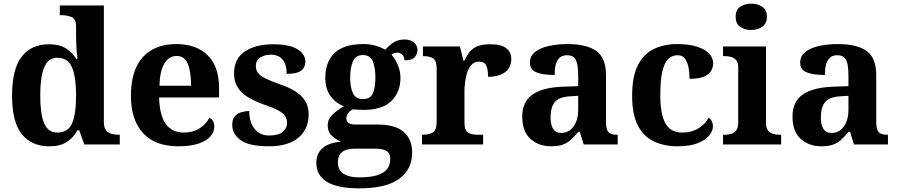

<svg xmlns="http://www.w3.org/2000/svg" viewBox="-20 -790 4908 1050"><path d="M250 10Q152 10 99 -56.5Q46 -123 46 -267Q46 -412 98.5 -480Q151 -548 248 -548Q304 -548 340 -525.5Q376 -503 397 -468H404Q400 -496.5 398 -531.2Q396 -566 396 -590V-645Q396 -686 371.8 -696.5Q347.5 -707 314.9 -707H307V-760H548V-123Q548 -93 559.5 -78Q571 -63 589.8 -58Q608.6 -53 631 -53H635V0H441L413 -78H404Q382 -38 345.7 -14Q309.5 10 250 10ZM293.3 -65Q352 -65 374 -115.3Q396 -165.6 396 -269Q396 -368.2 374.1 -421.1Q352.3 -474 292.7 -474Q243 -474 221.5 -421.1Q200 -368.1 200 -268Q200 -166.5 221.4 -115.8Q242.9 -65 293.3 -65Z M955 10Q828 10 762 -62.5Q696 -135 696 -265Q696 -406 761 -477.5Q826 -549 944 -549Q1053 -549 1115.5 -488Q1178 -427 1178 -308V-257H850Q853 -157 887.5 -111Q922 -65 984 -65Q1036 -65 1072 -88.5Q1108 -112 1125 -146Q1139 -139 1145.5 -126.5Q1152 -114 1152 -97Q1152 -69 1131 -44.5Q1110 -20 1066.5 -5Q1023 10 955 10ZM1025 -321Q1025 -398 1007 -441Q989 -484 946 -484Q904 -484 879 -442.5Q854 -401 852 -321Z M1451 10Q1342 10 1296 -23.5Q1250 -57 1250 -107Q1250 -140 1266 -156Q1282 -172 1304 -177.5Q1326 -183 1343 -183Q1343 -121 1372.5 -85Q1402 -49 1451 -49Q1503 -49 1526.5 -69Q1550 -89 1550 -117Q1550 -139 1539 -155.5Q1528 -172 1501 -186.5Q1474 -201 1427 -217Q1373 -236 1336 -258.5Q1299 -281 1279.5 -312.5Q1260 -344 1260 -389Q1260 -469 1319 -508.5Q1378 -548 1475 -548Q1538 -548 1576.5 -534.5Q1615 -521 1632.5 -499.5Q1650 -478 1650 -455Q1650 -421 1626.5 -403.5Q1603 -386 1548 -386Q1548 -436 1526 -463.5Q1504 -491 1460 -491Q1428 -491 1403.5 -475.5Q1379 -460 1379 -429Q1379 -408 1390.5 -392Q1402 -376 1432 -361Q1462 -346 1516 -327Q1561 -312 1595 -290.5Q1629 -269 1648.5 -238.5Q1668 -208 1668 -166Q1668 -83 1611.5 -36.5Q1555 10 1451 10Z M1944 240Q1826 240 1768 204.5Q1710 169 1710 101Q1710 48 1745 19Q1780 -10 1845 -15Q1818 -26 1795 -47.5Q1772 -69 1772 -104Q1772 -137 1797 -162Q1822 -187 1861 -209Q1817 -225 1788 -264Q1759 -303 1759 -364Q1759 -452 1810 -500.5Q1861 -549 1968 -549Q2003 -549 2034 -540Q2065 -531 2087 -518Q2113 -547 2137 -560.5Q2161 -574 2191 -574Q2227 -574 2245 -557Q2263 -540 2263 -517Q2263 -495 2248 -477.5Q2233 -460 2192 -460Q2192 -480 2180 -491Q2168 -502 2154 -502Q2134 -502 2121 -491Q2141 -469 2155.5 -435Q2170 -401 2170 -364Q2170 -288 2121 -238.5Q2072 -189 1968 -189Q1957 -189 1938 -190Q1919 -191 1910 -192Q1896 -186 1885 -172.5Q1874 -159 1874 -141Q1874 -125 1887 -117Q1900 -109 1921 -109H2042Q2142 -109 2188 -68.5Q2234 -28 2234 44Q2234 136 2163 188Q2092 240 1944 240ZM1946 180Q2005 180 2042 168.5Q2079 157 2096.5 135Q2114 113 2114 80Q2114 48 2094 35.5Q2074 23 2033 23H1917Q1897 23 1876.5 28.5Q1856 34 1842 50Q1828 66 1828 99Q1828 126 1841.5 144Q1855 162 1881.5 171Q1908 180 1946 180ZM1965 -248Q2005 -248 2019 -279.5Q2033 -311 2033 -365Q2033 -421 2018.5 -455Q2004 -489 1964 -489Q1925 -489 1910 -454Q1895 -419 1895 -364Q1895 -312 1910.5 -280Q1926 -248 1965 -248Z M2288 0V-53H2291Q2325 -53 2346.5 -65.5Q2368 -78 2368 -125V-415Q2368 -459 2348.5 -471Q2329 -483 2296 -483H2293V-536H2495L2514.5 -458H2519.6Q2533 -488 2550 -508Q2567 -528 2593.5 -538Q2620 -548 2661 -548Q2719.6 -548 2747.8 -526.9Q2776 -505.8 2776 -467Q2776 -421 2742.5 -395.5Q2709 -370 2649 -370Q2649 -411 2639 -432Q2629 -453 2600 -453Q2574 -453 2558 -435Q2542 -417 2534 -390.5Q2526 -364 2523 -337Q2520 -310 2520 -293V-120Q2520 -76 2540 -64.5Q2560 -53 2590 -53H2622V0Z M2993 10Q2927 10 2881.5 -30Q2836 -70 2836 -153Q2836 -234 2892 -273Q2948 -312 3060 -316L3142 -318.8V-374Q3142 -407.6 3138 -433.3Q3134 -459 3121 -473.5Q3108 -488 3080.5 -488Q3055 -488 3040 -474Q3025 -460 3019 -435.5Q3013 -411 3013 -380Q2946 -380 2912 -395Q2878 -410 2878 -447Q2878 -483.8 2906 -505.9Q2934 -528 2980.9 -538.5Q3027.8 -549 3083.8 -549Q3189 -549 3241.5 -511Q3294 -473 3294 -379.3V-124Q3294 -82.6 3307 -67.8Q3320 -53 3354 -53H3358V0H3172L3151 -69H3142.4Q3120 -42 3100.5 -24.5Q3081 -7 3056 1.5Q3031 10 2993 10ZM3048.2 -63Q3091.2 -63 3116.6 -98Q3142 -133 3142 -191V-266L3096.8 -263.2Q3036.9 -259.5 3013.9 -231.4Q2991 -203.3 2991 -148.8Q2991 -63 3048.2 -63Z M3685 10Q3612 10 3556 -16.5Q3500 -43 3468.5 -103.5Q3437 -164 3437 -266Q3437 -374 3469.5 -435.5Q3502 -497 3557.5 -523Q3613 -549 3682 -549Q3747 -549 3791 -535Q3835 -521 3857.5 -497.5Q3880 -474 3880 -444Q3880 -423 3869.5 -403.5Q3859 -384 3831 -371.5Q3803 -359 3751 -359Q3751 -394 3745 -423Q3739 -452 3725 -470Q3711 -488 3686 -488Q3657 -488 3635.5 -468.5Q3614 -449 3602.5 -401Q3591 -353 3591 -267Q3591 -166 3619 -115.5Q3647 -65 3710 -65Q3762 -65 3800 -88.5Q3838 -112 3855 -146Q3867 -139 3873 -126.5Q3879 -114 3879 -100Q3879 -75 3858.5 -49.5Q3838 -24 3795.5 -7Q3753 10 3685 10Z M3934 0V-53H3946Q3961 -53 3977.5 -57.5Q3994 -62 4005.5 -75.9Q4017 -89.8 4017 -117.7V-422Q4017 -448.9 4005 -462Q3993 -475 3976.5 -479Q3960 -483 3946 -483H3934V-536H4169V-118Q4169 -90 4180.5 -76Q4192 -62 4209 -57.5Q4226 -53 4240 -53H4252V0ZM4088.1 -626Q4052 -626 4027.5 -643.5Q4003 -661 4003 -698Q4003 -736 4027.8 -753Q4052.5 -770 4088.5 -770Q4123 -770 4148.5 -753Q4174 -736 4174 -698Q4174 -661 4148.4 -643.5Q4122.8 -626 4088.1 -626Z M4471 10Q4405 10 4359.5 -30Q4314 -70 4314 -153Q4314 -234 4370 -273Q4426 -312 4538 -316L4620 -318.8V-374Q4620 -407.6 4616 -433.3Q4612 -459 4599 -473.5Q4586 -488 4558.5 -488Q4533 -488 4518 -474Q4503 -460 4497 -435.5Q4491 -411 4491 -380Q4424 -380 4390 -395Q4356 -410 4356 -447Q4356 -483.8 4384 -505.9Q4412 -528 4458.9 -538.5Q4505.8 -549 4561.8 -549Q4667 -549 4719.5 -511Q4772 -473 4772 -379.3V-124Q4772 -82.6 4785 -67.8Q4798 -53 4832 -53H4836V0H4650L4629 -69H4620.4Q4598 -42 4578.5 -24.5Q4559 -7 4534 1.5Q4509 10 4471 10ZM4526.2 -63Q4569.2 -63 4594.6 -98Q4620 -133 4620 -191V-266L4574.8 -263.2Q4514.9 -259.5 4491.9 -231.4Q4469 -203.3 4469 -148.8Q4469 -63 4526.2 -63Z"/></svg>

Font: Noto Serif Test
Style: Regular
Weight: 400
Version: Version 1.000